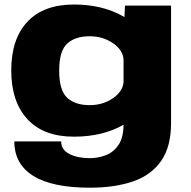

<svg xmlns="http://www.w3.org/2000/svg" viewBox="-20 -616 868 871"><path d="M387.5 235.5Q217.5 235.5 131.2 182Q45 128.5 45 25.5H257.5Q257.5 63.5 294.8 82.5Q332 101.5 387.5 101.5Q424.5 101.5 459.5 88.2Q494.5 75 517.2 42Q540 9 540.5 -50Q540 -50 539.5 -49.5Q445 4 315.5 4Q177.5 4 104.2 -75.5Q31 -155 31 -297Q31 -439 104.2 -517.2Q177.5 -595.5 315.5 -595.5Q445 -595.5 539.5 -541.5Q542 -540 544.5 -538.5L547 -590.5H756V-58Q756 50 710.8 114.5Q665.5 179 582.8 207.2Q500 235.5 387.5 235.5ZM540.5 -345Q539 -387 494 -419Q447.5 -451.5 387 -451.5Q321 -451.5 284.8 -418.2Q248.5 -385 248.5 -295.5Q248.5 -206 284.8 -172.5Q321 -139 387 -139Q447.5 -139 494 -171.5Q539 -203.5 540.5 -246.5Z"/></svg>

Font: Anybody ExtraExpanded ExtraBold
Style: Regular
Weight: 800
Width: 8
Designer: Tyler Finck
Foundry: Etcetera Type Company
Version: Version 1.010; ttfautohint (v1.8.3) -l 8 -r 50 -G 200 -x 14 